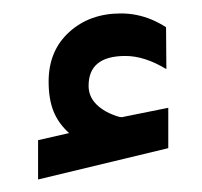

<svg xmlns="http://www.w3.org/2000/svg" viewBox="-20 -1166 309 293"><path d="M233.9 -1060.5Q200.7 -1080.6 171.4 -1080.6Q115.2 -1080.6 115.2 -1035.2Q115.2 -1027.3 117.7 -1021Q120.1 -1014.6 125 -1009Q129.9 -1003.4 137.7 -998.3Q145.5 -993.2 156.7 -989.3Q158.7 -988.8 159.9 -988.3Q161.1 -987.8 162.6 -987.5Q164.1 -987.3 165.5 -987.3Q166.5 -987.3 167 -987.3Q167.5 -987.3 168.9 -987.8Q181.6 -990.2 205.1 -995.1Q228.5 -1000 236.8 -1001.5V-939.9L38.1 -892.1V-952.1Q62 -957.5 85.4 -962.9Q68.8 -978 61.5 -996.6Q54.2 -1015.1 54.2 -1041.5Q54.2 -1088.4 85.4 -1116.9Q116.7 -1145.5 164.6 -1145.5Q176.8 -1145.5 188.7 -1143.1Q200.7 -1140.6 211.7 -1136Q222.7 -1131.3 233.4 -1124.5Z"/></svg>

Font: Shabnam Medium FD
Style: Medium-FD
Weight: 500
Foundry: DejaVu fonts team - Redesigned by Saber Rastikerdar - Based on Vazir font
Version: Version 5.0.0